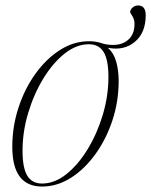

<svg xmlns="http://www.w3.org/2000/svg" viewBox="-20 -673 554 703"><path d="M414.5 -376.5Q414.5 -302 391.8 -232.8Q369 -163.5 329.5 -108.8Q290 -54 239.8 -22Q189.5 10 134 10Q25 10 25 -135.5Q25 -210 47.8 -279.2Q70.5 -348.5 110 -403.2Q149.5 -458 199.8 -490Q250 -522 305.5 -522Q331 -522 350.8 -515.2Q370.5 -508.5 393.5 -508.5Q429.5 -508.5 451 -528.8Q472.5 -549 472.5 -585.5Q472.5 -602 464.5 -614.2Q456.5 -626.5 456.5 -628.5Q456.5 -637 465 -645Q473.5 -653 485.5 -653Q513.5 -653 513.5 -617Q513.5 -553 473.8 -519.8Q434 -486.5 375 -498Q396.5 -479 405.5 -447.2Q414.5 -415.5 414.5 -376.5ZM134 -1Q180 -1 223.2 -35.5Q266.5 -70 301.2 -127.2Q336 -184.5 356.5 -253.2Q377 -322 377 -391Q377 -454 359.5 -482.5Q342 -511 305.5 -511Q259.5 -511 216.2 -476.5Q173 -442 138.2 -384.8Q103.5 -327.5 83 -258.8Q62.5 -190 62.5 -121Q62.5 -58 80 -29.5Q97.5 -1 134 -1Z"/></svg>

Font: Newsreader Display ExtraLight
Style: Italic
Weight: 275
Italic angle: -17°
Designer: Hugues Gentile
Foundry: Production Type
Version: Version 1.002